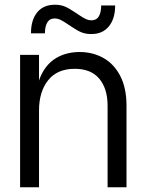

<svg xmlns="http://www.w3.org/2000/svg" viewBox="-20 -792 617 812"><path d="M145 -560V-390V-380V0H65V-560ZM317 -572Q372 -572 417 -547Q462 -522 488.5 -471Q515 -420 515 -345V0H435V-345Q435 -417 400 -459Q365 -501 296 -501Q222 -501 183.5 -452.5Q145 -404 145 -325L131 -355Q131 -426 154.5 -475Q178 -524 220 -548Q262 -572 317 -572ZM281 -680 263 -692Q245 -704 234 -709Q223 -714 212 -714Q190 -714 180 -697Q170 -680 170 -651H111Q111 -708 137.5 -740Q164 -772 212 -772Q236 -772 254 -764.5Q272 -757 297 -740L315 -728Q333 -716 344 -711Q355 -706 366 -706Q388 -706 398 -723Q408 -740 408 -769H467Q467 -713 440.5 -680.5Q414 -648 366 -648Q342 -648 324 -655.5Q306 -663 281 -680Z"/></svg>

Font: TASA Explorer VF
Style: Regular
Weight: 400
Designer: Weizhong Zhang
Foundry: Local Remote
Version: Version 1.000;Glyphs 3.2 (3192)